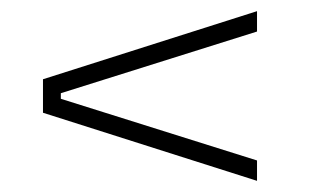

<svg xmlns="http://www.w3.org/2000/svg" viewBox="-20 -484 559 344"><path d="M440.5 -427.5 89 -317V-307L440.5 -196.5V-160L57 -282V-342L440.5 -464Z"/></svg>

Font: Anek Kannada ExtraLight
Style: Regular
Weight: 250
Version: Version 1.003